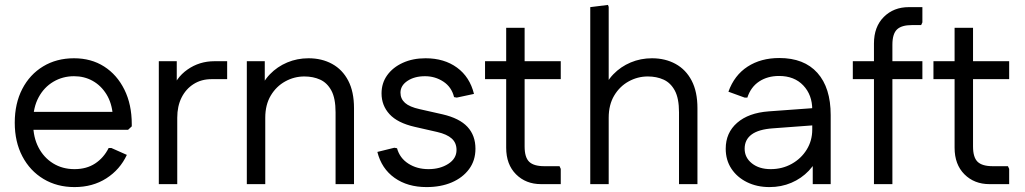

<svg xmlns="http://www.w3.org/2000/svg" viewBox="-20 -749 4170 781"><path d="M283 12Q212 12 157 -21Q102 -54 71 -113Q40 -172 40 -250Q40 -328 70.5 -387Q101 -446 155.5 -479Q210 -512 281 -512Q351 -512 403.5 -478.5Q456 -445 486 -384.5Q516 -324 516 -244V-235L501 -221H84V-294H472L439 -280Q435 -330 413 -365.5Q391 -401 357 -420Q323 -439 281 -439Q235 -439 197 -416.5Q159 -394 137 -353Q115 -312 115 -258V-245Q115 -191 136.5 -149.5Q158 -108 196 -84.5Q234 -61 283 -61Q332 -61 367 -84Q402 -107 422 -147H433L496 -119Q468 -59 412.5 -23.5Q357 12 283 12Z M626 0V-500H699V-355L677 -374Q694 -432 742.5 -466Q791 -500 852 -500H904V-427H840Q799 -427 767.5 -407Q736 -387 718.5 -352Q701 -317 701 -270V0Z M984 0V-500H1057V-355L1035 -374Q1048 -416 1078 -447Q1108 -478 1148.5 -495Q1189 -512 1235 -512Q1289 -512 1331 -489Q1373 -466 1396.5 -421Q1420 -376 1420 -309V0H1345V-292Q1345 -349 1328 -380.5Q1311 -412 1282.5 -425Q1254 -438 1218 -438Q1177 -438 1140.5 -418Q1104 -398 1081.5 -360.5Q1059 -323 1059 -270V0Z M1715 12Q1638 12 1585 -25.5Q1532 -63 1515 -131L1584 -148L1595 -146Q1606 -106 1641 -83.5Q1676 -61 1723 -61Q1770 -61 1803.5 -82.5Q1837 -104 1837 -139Q1837 -168 1817.5 -185.5Q1798 -203 1759 -212L1667 -233Q1597 -249 1564.5 -284.5Q1532 -320 1532 -369Q1532 -411 1555 -443Q1578 -475 1618.5 -493.5Q1659 -512 1711 -512Q1787 -512 1839 -474Q1891 -436 1908 -367L1838 -352L1827 -354Q1817 -395 1783.5 -417Q1750 -439 1709 -439Q1666 -439 1637.5 -420Q1609 -401 1609 -372Q1609 -347 1627.5 -330.5Q1646 -314 1687 -305L1780 -284Q1849 -268 1881.5 -233Q1914 -198 1914 -144Q1914 -96 1888 -61Q1862 -26 1817.5 -7Q1773 12 1715 12Z M2181 0Q2119 0 2079 -40Q2039 -80 2039 -148V-636H2114V-153Q2114 -109 2132.5 -91Q2151 -73 2194 -73H2256L2261 -62V0ZM1953 -427V-500H2261V-427Z M2381 0V-720L2453 -729L2456 -721V-355L2432 -374Q2445 -416 2475 -447Q2505 -478 2545.5 -495Q2586 -512 2632 -512Q2686 -512 2728 -489Q2770 -466 2793.5 -421Q2817 -376 2817 -309V0H2742V-292Q2742 -349 2725 -380.5Q2708 -412 2679.5 -425Q2651 -438 2615 -438Q2574 -438 2537.5 -418Q2501 -398 2478.5 -360.5Q2456 -323 2456 -270V0Z M3110 12Q3059 12 3018.5 -8Q2978 -28 2955 -63Q2932 -98 2932 -144Q2932 -209 2978.5 -249.5Q3025 -290 3107 -296L3299 -310V-240L3124 -227Q3066 -223 3037.5 -202Q3009 -181 3009 -144Q3009 -108 3038.5 -84.5Q3068 -61 3115 -61Q3162 -61 3200.5 -82.5Q3239 -104 3261.5 -140.5Q3284 -177 3284 -222V-303Q3284 -363 3247.5 -401.5Q3211 -440 3149 -440Q3102 -440 3068 -417.5Q3034 -395 3020 -352H3009L2943 -376Q2967 -443 3021 -478Q3075 -513 3150 -513Q3251 -513 3305 -452.5Q3359 -392 3359 -281V0H3286V-145L3312 -126Q3300 -86 3270 -54.5Q3240 -23 3199 -5.5Q3158 12 3110 12Z M3535 0V-572Q3535 -640 3575 -680Q3615 -720 3677 -720H3732V-658L3727 -647H3690Q3647 -647 3628.5 -629Q3610 -611 3610 -567V0ZM3449 -427V-500H3732V-427Z M4005 0Q3943 0 3903 -40Q3863 -80 3863 -148V-636H3938V-153Q3938 -109 3956.5 -91Q3975 -73 4018 -73H4080L4085 -62V0ZM3777 -427V-500H4085V-427Z"/></svg>

Font: Fustat
Style: Regular
Weight: 400
Designer: Mohamed Gaber, Khaled Hosny, Laura Garcia Mut
Foundry: Kief Type Foundry, Alif Type Foundry, Hard Type Foundry
Version: Version 1.007